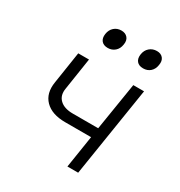

<svg xmlns="http://www.w3.org/2000/svg" viewBox="-180 -896 959 1021"><g transform="rotate(30 300.0 -385.0)"><path d="M382 0 413 -198H254Q172 -198 130.5 -240Q89 -282 101 -355L131 -550H197L167 -355Q159 -310 186 -284Q213 -258 266 -258H422L469 -550H535L448 0ZM469 -653Q443 -653 430 -668.5Q417 -684 421 -711Q425 -738 443.5 -754Q462 -770 488 -770Q513 -770 526 -754Q539 -738 534 -711Q530 -684 512.5 -668.5Q495 -653 469 -653ZM252 -653Q226 -653 213 -668.5Q200 -684 204 -711Q208 -738 226 -754Q244 -770 270 -770Q295 -770 308.5 -754Q322 -738 317 -711Q313 -684 295 -668.5Q277 -653 252 -653Z"/></g></svg>

Font: JetBrains Mono NL ExtraLight
Style: Italic
Weight: 200
Italic angle: -9°
Monospace: yes
Designer: Philipp Nurullin, Konstantin Bulenkov
Foundry: JetBrains
Version: Version 2.305; ttfautohint (v1.8.4.7-5d5b)